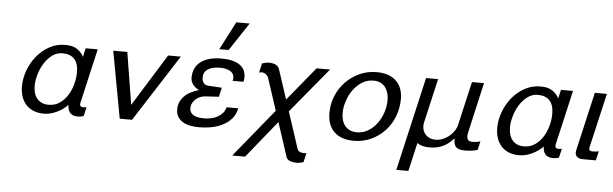

<svg xmlns="http://www.w3.org/2000/svg" viewBox="-57 -1004 4564 1429"><g transform="rotate(5 2225.0 -289.0)"><path d="M202 -189Q202 -162 208.5 -138Q215 -114 229 -96Q243 -78 265 -67.5Q287 -57 317 -57Q365 -57 400.5 -82Q436 -107 459.5 -145Q483 -183 495 -228.5Q507 -274 507 -315Q507 -383 476.5 -415.5Q446 -448 388 -448Q345 -448 310.5 -422Q276 -396 252 -357Q228 -318 215 -272.5Q202 -227 202 -189ZM108 -177Q108 -235 129.5 -294.5Q151 -354 190 -402.5Q229 -451 283.5 -481.5Q338 -512 404 -512Q460 -512 492 -490Q524 -468 541 -435L556 -500H646L552 -91Q551 -89 551 -86.5Q551 -84 551 -82Q551 -61 576 -61H581Q594 -61 601 -64L585 3Q574 8 563 9.5Q552 11 542 11Q500 11 482.5 -11.5Q465 -34 465 -69Q449 -52 428 -37Q407 -22 383.5 -11Q360 0 336 6Q312 12 289 12Q244 12 210 -2Q176 -16 153.5 -41Q131 -66 119.5 -100.5Q108 -135 108 -177Z M946 0H854L762 -500H867L930 -110L1172 -500H1267Z M1360 -349Q1360 -428 1415 -470Q1470 -512 1571 -512Q1658 -512 1705 -480.5Q1752 -449 1752 -389Q1752 -381 1751 -372.5Q1750 -364 1748 -354H1666Q1668 -359 1669 -364.5Q1670 -370 1670 -377Q1670 -408 1642 -425.5Q1614 -443 1563 -443Q1507 -443 1474.5 -421.5Q1442 -400 1442 -359Q1442 -334 1454 -319Q1466 -304 1489 -302L1591 -296L1575 -227L1475 -221Q1455 -220 1436.5 -212.5Q1418 -205 1403.5 -192Q1389 -179 1380 -162Q1371 -145 1371 -125Q1371 -103 1381.5 -89.5Q1392 -76 1408 -69Q1424 -62 1442.5 -59.5Q1461 -57 1476 -57Q1504 -57 1530.5 -62.5Q1557 -68 1579 -80Q1601 -92 1617 -110.5Q1633 -129 1639 -154H1726Q1717 -106 1688.5 -74.5Q1660 -43 1621 -23.5Q1582 -4 1537.5 4Q1493 12 1451 12Q1421 12 1389.5 7.5Q1358 3 1332.5 -10.5Q1307 -24 1290.5 -47.5Q1274 -71 1274 -108Q1274 -139 1286 -164Q1298 -189 1318 -208.5Q1338 -228 1365.5 -241.5Q1393 -255 1424 -264Q1396 -275 1378 -299Q1360 -323 1360 -349ZM1617 -580H1547L1656 -790H1756Z M2075 -250 2281 -501H2382L2103 -164L2193 110Q2198 124 2212.5 130Q2227 136 2242 136Q2247 136 2251.5 135.5Q2256 135 2261 134L2245 203Q2218 212 2192 212Q2167 212 2144.5 203.5Q2122 195 2116 176L2033 -78L1808 200H1712L2006 -160L1929 -395Q1923 -413 1908.5 -424.5Q1894 -436 1876 -436Q1866 -436 1857 -432L1873 -502Q1889 -507 1900.5 -509.5Q1912 -512 1926 -512Q1956 -512 1975.5 -502Q1995 -492 2002 -472Z M2405 -181Q2405 -245 2429 -304.5Q2453 -364 2496.5 -410Q2540 -456 2599.5 -484Q2659 -512 2730 -512Q2824 -512 2875 -463Q2926 -414 2926 -328Q2926 -261 2902.5 -199Q2879 -137 2836 -90.5Q2793 -44 2733.5 -16Q2674 12 2603 12Q2509 12 2457 -37.5Q2405 -87 2405 -181ZM2503 -187Q2503 -159 2510 -134.5Q2517 -110 2531.5 -92Q2546 -74 2568 -63.5Q2590 -53 2621 -53Q2668 -53 2706.5 -77Q2745 -101 2772 -138.5Q2799 -176 2813.5 -221.5Q2828 -267 2828 -310Q2828 -339 2821 -363.5Q2814 -388 2800 -407Q2786 -426 2763.5 -436.5Q2741 -447 2711 -447Q2664 -447 2625.5 -422.5Q2587 -398 2560 -360Q2533 -322 2518 -276Q2503 -230 2503 -187Z M3099 -500H3189L3113 -170Q3110 -157 3110 -144Q3110 -103 3137 -76Q3164 -49 3209 -49Q3235 -49 3261 -59Q3287 -69 3308.5 -86.5Q3330 -104 3346 -127.5Q3362 -151 3368 -179L3442 -500H3532L3448 -132Q3443 -110 3443 -96Q3443 -78 3452 -67.5Q3461 -57 3486 -57Q3497 -57 3512.5 -59Q3528 -61 3543 -66L3528 -1Q3507 6 3481.5 9Q3456 12 3435 12Q3387 12 3368 -6Q3349 -24 3349 -72Q3280 12 3171 12Q3108 12 3077 -13L3028 200H2938Z M3753 -189Q3753 -162 3759.5 -138Q3766 -114 3780 -96Q3794 -78 3816 -67.5Q3838 -57 3868 -57Q3916 -57 3951.5 -82Q3987 -107 4010.5 -145Q4034 -183 4046 -228.5Q4058 -274 4058 -315Q4058 -383 4027.5 -415.5Q3997 -448 3939 -448Q3896 -448 3861.5 -422Q3827 -396 3803 -357Q3779 -318 3766 -272.5Q3753 -227 3753 -189ZM3659 -177Q3659 -235 3680.5 -294.5Q3702 -354 3741 -402.5Q3780 -451 3834.5 -481.5Q3889 -512 3955 -512Q4011 -512 4043 -490Q4075 -468 4092 -435L4107 -500H4197L4103 -91Q4102 -89 4102 -86.5Q4102 -84 4102 -82Q4102 -61 4127 -61H4132Q4145 -61 4152 -64L4136 3Q4125 8 4114 9.5Q4103 11 4093 11Q4051 11 4033.5 -11.5Q4016 -34 4016 -69Q4000 -52 3979 -37Q3958 -22 3934.5 -11Q3911 0 3887 6Q3863 12 3840 12Q3795 12 3761 -2Q3727 -16 3704.5 -41Q3682 -66 3670.5 -100.5Q3659 -135 3659 -177Z M4360 -500H4450L4358 -101Q4357 -99 4356 -92.5Q4355 -86 4355 -82Q4355 -71 4363 -67.5Q4371 -64 4383 -64Q4395 -64 4408 -65.5Q4421 -67 4427 -69L4411 0H4314Q4289 0 4273 -11.5Q4257 -23 4257 -46Q4257 -54 4259 -62Z"/></g></svg>

Font: Perun
Style: Italic
Weight: 400
Italic angle: -12°
Foundry: Copyright (c) Stefan Peev, Context Ltd, 2016
Version: Version 1.027